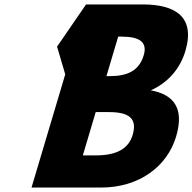

<svg xmlns="http://www.w3.org/2000/svg" viewBox="-20 -845 867 865"><path d="M367.7 -825 237.1 -635 273.9 -510 122 0H435C606 0 733 -94 773.5 -230C813.1 -363 757.1 -420 659.4 -438C740.1 -474 792.5 -539 815.1 -615C861.9 -772 765.7 -825 623.7 -825ZM459.5 -502 512.5 -680H527.5C609.5 -680 645 -655 627.5 -596C606.9 -527 555.5 -502 474.5 -502ZM353.2 -145 411.2 -340H470.2C559.2 -340 600.2 -313 577.6 -237C558.2 -172 501.2 -145 412.2 -145Z"/></svg>

Font: Hussar
Style: BdOblThree
Weight: 700
Foundry: Cannot Into Space Fonts
Version: Version 2.00